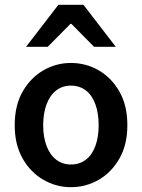

<svg xmlns="http://www.w3.org/2000/svg" viewBox="-20 -764 589 796"><path d="M274 12Q213 12 160 -18.5Q107 -49 74 -106.5Q41 -164 41 -245Q41 -327 74 -384.5Q107 -442 160 -472.5Q213 -503 274 -503Q336 -503 389 -472.5Q442 -442 475 -384.5Q508 -327 508 -245Q508 -164 475 -106.5Q442 -49 389 -18.5Q336 12 274 12ZM274 -82Q310 -82 336 -102Q362 -122 375.5 -159Q389 -196 389 -245Q389 -294 375.5 -331.5Q362 -369 336 -389Q310 -409 274 -409Q239 -409 213 -389Q187 -369 173 -331.5Q159 -294 159 -245Q159 -196 173 -159Q187 -122 213 -102Q239 -82 274 -82ZM88 -570 222 -744H326L460 -570H370L276 -665H272L178 -570Z"/></svg>

Font: Mada SemiBold
Style: Regular
Weight: 600
Designer: Khaled Hosny
Version: Version 1.5